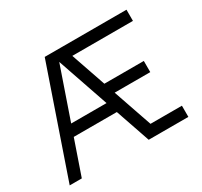

<svg xmlns="http://www.w3.org/2000/svg" viewBox="-145 -893 1141 1086"><g transform="rotate(-30 425.0 -350.0)"><path d="M364 -700H795V-627H364ZM261 -700H374L615 0H536L303 -678H333L99 0H20ZM161 -299H474V-226H161ZM549 -73H795V0H549ZM445 -400H735V-327H445Z"/></g></svg>

Font: Uncut Sans Variable
Style: Regular
Weight: 400
Designer: Kasper Nordkvist
Foundry: UNCUT.wtf
Version: Version 1.303;Glyphs 3.1.2 (3151)